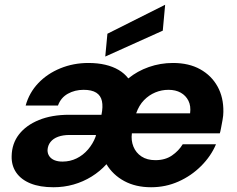

<svg xmlns="http://www.w3.org/2000/svg" viewBox="-20 -776 997 808"><path d="M205 12Q148 12 108.5 -4Q69 -20 48.5 -49.5Q28 -79 29 -119Q30 -172 60 -210.5Q90 -249 144 -271Q198 -293 271 -293H407Q414 -327 409 -350.5Q404 -374 385 -386Q366 -398 332 -398Q295 -398 265.5 -381.5Q236 -365 224 -332H88Q103 -386 141 -426Q179 -466 234 -488.5Q289 -511 352 -511Q391 -511 423 -503.5Q455 -496 479.5 -481.5Q504 -467 520 -446Q558 -477 606.5 -494Q655 -511 708 -511Q775 -511 822.5 -484.5Q870 -458 895.5 -412Q921 -366 920 -305Q920 -290 916.5 -271Q913 -252 910 -236Q907 -220 905 -215H535Q531 -185 541.5 -159Q552 -133 575.5 -117.5Q599 -102 634 -102Q675 -102 703.5 -121.5Q732 -141 749 -169H889Q868 -119 826.5 -77.5Q785 -36 731 -12Q677 12 616 12Q551 12 503 -14Q455 -40 428 -85Q401 -55 365.5 -33Q330 -11 289.5 0.5Q249 12 205 12ZM243 -96Q275 -96 302.5 -109.5Q330 -123 350.5 -147Q371 -171 382 -200L384 -208H273Q245 -208 224.5 -200.5Q204 -193 192.5 -178.5Q181 -164 180 -144Q180 -129 188 -118Q196 -107 210 -101.5Q224 -96 243 -96ZM553 -299H780Q784 -330 773 -352Q762 -374 740.5 -386Q719 -398 689 -398Q660 -398 633.5 -387Q607 -376 586 -354.5Q565 -333 553 -299ZM423 -538 432 -634 675 -756 665 -647Z"/></svg>

Font: DM Sans 20pt ExtraBold
Style: Italic
Weight: 800
Italic angle: -10°
Version: Version 4.004;gftools[0.9.30]